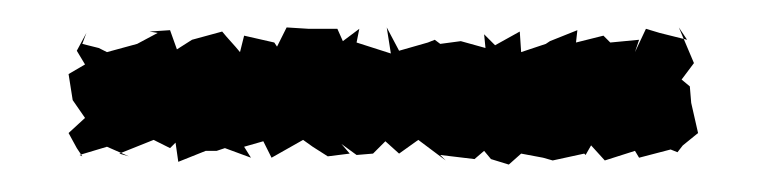

<svg xmlns="http://www.w3.org/2000/svg" viewBox="-20 -360 556 140"><path d="M481 -331 461 -336 451 -339 443 -322 446 -331 425 -329 420 -334 400 -329 401 -338 381 -330 378 -328 360 -322 359 -337 341 -327 333 -335 334 -325 316 -330 301 -328 297 -331 292 -329 271 -323 262 -340 265 -321 240 -329 242 -339 230 -330 226 -339H205L189 -340L182 -326L180 -329L158 -334L155 -322C151 -327 146 -332 142 -337L120 -331L109 -324L104 -338L89 -337L95 -336L80 -328L58 -322L52 -325L40 -328L43 -336L36 -323L42 -313L30 -306L33 -287L42 -274L30 -263L36 -252L40 -246L38 -247L58 -253L74 -246L67 -248L92 -258L104 -252L108 -256L110 -242L130 -250H138L144 -252L163 -245L158 -253L172 -257L178 -245L201 -258L208 -253L219 -246L235 -248L229 -255L240 -247L252 -248L261 -257L271 -248L285 -258L305 -243L301 -247L326 -244L333 -250L338 -244L351 -240L360 -248L376 -245L383 -243L406 -248L407 -247L411 -254L421 -243L443 -250L446 -245L469 -251L474 -249L481 -258L473 -250L489 -263L484 -285L483 -297L477 -302L486 -314L475 -340Z"/></svg>

Font: Charger Distortion
Style: 1
Weight: 400
Designer: Jasper
Foundry: Cannot Into Space Fonts
Version: Version 0.98